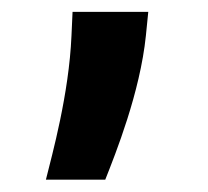

<svg xmlns="http://www.w3.org/2000/svg" viewBox="-20 -119 343 317"><path d="M220.9 -60.4 224.8 -99.4H99.8L98 -59.7C93.8 36.9 66.1 136 55.8 177.6H153.8C170.8 134.6 211.3 33.7 220.9 -60.4Z"/></svg>

Font: Margiela Sans
Style: Bold
Weight: 700
Designer: Stefan Endress, Andreas Faust
Version: Version 1.100;FEAKit 1.0